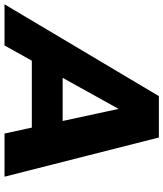

<svg xmlns="http://www.w3.org/2000/svg" viewBox="-14 -786 741 872"><g transform="rotate(90 357.0 -350.5)"><path d="M528 0 501 -124H197L128 0H-59L358 -701H546L724 0ZM275 -264H471L416 -518Z"/></g></svg>

Font: Gontserrat
Style: Bold Italic
Weight: 700
Italic angle: -11.3°
Designer: Julieta Ulanovsky
Foundry: Julieta Ulanovsky
Version: Version 6.001